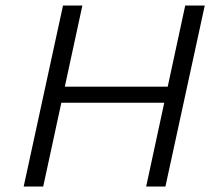

<svg xmlns="http://www.w3.org/2000/svg" viewBox="-20 -678 779 698"><path d="M511.4 0 653.4 -658H724.4L581.4 0ZM66.1 0 209.1 -658H279.5L137.1 0ZM155 -304.5 167.9 -363H637.8L625.5 -304.5Z"/></svg>

Font: Ysabeau
Style: Bold Italic
Weight: 700
Italic angle: -12°
Designer: Christian Thalmann (Catharsis Fonts)
Version: Version 2.002